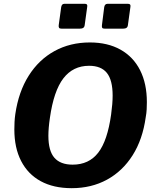

<svg xmlns="http://www.w3.org/2000/svg" viewBox="-20 -974 814 1004"><path d="M436 -938 423 -844Q422 -833 415.5 -828.5Q409 -824 396 -824H303Q292 -824 289 -828.5Q286 -833 287 -842L300 -937Q303 -954 316 -954H425Q439 -954 436 -938ZM662 -938 649 -844Q648 -833 641.5 -828.5Q635 -824 622 -824H529Q517 -824 514.5 -828.5Q512 -833 513 -842L525 -937Q528 -954 542 -954H650Q665 -954 662 -938ZM355 10Q260 10 193 -26.5Q126 -63 90.5 -132Q55 -201 55 -297Q55 -315 56 -335.5Q57 -356 60 -377Q77 -494 130 -578Q183 -662 265 -707Q347 -752 450 -752Q543 -752 610 -714.5Q677 -677 712.5 -607Q748 -537 748 -440Q748 -422 747 -402Q746 -382 742 -361Q726 -245 673.5 -162Q621 -79 539.5 -34.5Q458 10 355 10ZM360 -113Q445 -113 493.5 -175.5Q542 -238 561 -375Q565 -404 567 -428.5Q569 -453 569 -474Q569 -555 539 -592.5Q509 -630 446 -630Q362 -630 311.5 -564.5Q261 -499 241 -358Q237 -331 235 -307.5Q233 -284 233 -264Q233 -185 264.5 -149Q296 -113 360 -113Z"/></svg>

Font: Libre Franklin
Style: Bold Italic
Weight: 700
Italic angle: -8°
Designer: Pablo Impallari, Rodrigo Fuenzalida, Nhung Nguyen
Foundry: Impallari Type
Version: Version 3.000